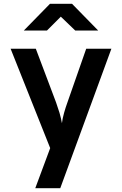

<svg xmlns="http://www.w3.org/2000/svg" viewBox="-20 -805 639 1005"><path d="M104.5 -645 241.7 -785.2H356.9L494.1 -645H374L298.3 -717.8L225.6 -645ZM164.6 180.2 242.7 -29.8 35.6 -549.8H167.5L273.4 -269Q282.2 -244.1 291.5 -214.4Q299.8 -185.1 304.2 -160.2Q307.1 -185.1 315.4 -214.4Q323.7 -243.7 333 -269L431.2 -549.8H563L295.4 180.2Z"/></svg>

Font: UDEV Gothic 35
Style: Bold
Weight: 700
Version: v2.1.0; ttfautohint (v1.8.4.7-5d5b-dirty) -l 6 -r 45 -G 200 